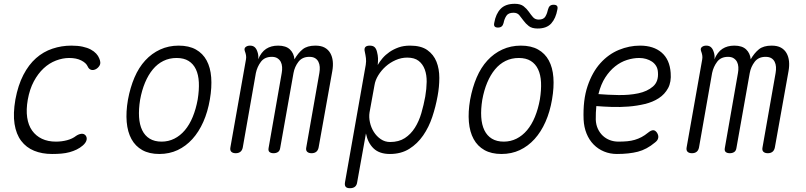

<svg xmlns="http://www.w3.org/2000/svg" viewBox="-20 -800 4240 1010"><path d="M61 -277Q75 -352 103 -406Q131 -460 169.5 -494Q208 -528 256 -544Q304 -560 355 -560Q389 -560 414.5 -554.5Q440 -549 457.5 -539.5Q475 -530 486 -518Q497 -506 502 -493Q512 -470 504.5 -456.5Q497 -443 484 -436Q470 -429 458.5 -433Q447 -437 441 -451Q433 -469 407.5 -482Q382 -495 344 -495Q310 -495 274.5 -481.5Q239 -468 209.5 -440.5Q180 -413 158 -372Q136 -331 126 -275Q117 -223 123 -182Q129 -141 149 -113Q169 -85 200.5 -70Q232 -55 274 -55Q305 -55 333 -62.5Q361 -70 380 -85Q393 -94 407 -96Q421 -98 430 -88Q434 -83 435.5 -77Q437 -71 435.5 -64Q434 -57 429 -49.5Q424 -42 416 -35Q401 -22 383.5 -13.5Q366 -5 346 0.5Q326 6 303 8Q280 10 254 10Q201 10 159.5 -7Q118 -24 91.5 -59Q65 -94 56.5 -148Q48 -202 61 -277Z M818 10Q765 10 728.5 -10.5Q692 -31 671.5 -68.5Q651 -106 646.5 -158.5Q642 -211 653 -275Q665 -340 687.5 -392.5Q710 -445 744 -482Q778 -519 822.5 -539.5Q867 -560 920 -560Q974 -560 1010.5 -539.5Q1047 -519 1067 -482Q1087 -445 1091 -393Q1095 -341 1084 -277Q1073 -212 1049.5 -159Q1026 -106 992 -68.5Q958 -31 914.5 -10.5Q871 10 818 10ZM830 -55Q866 -55 897 -70.5Q928 -86 952.5 -115Q977 -144 994 -185.5Q1011 -227 1020 -277Q1028 -327 1026 -367Q1024 -407 1010.5 -435.5Q997 -464 972 -479.5Q947 -495 909 -495Q871 -495 839.5 -479.5Q808 -464 784 -435Q760 -406 743 -365.5Q726 -325 717 -275Q709 -225 711.5 -184.5Q714 -144 728 -115Q742 -86 767.5 -70.5Q793 -55 830 -55Z M1220 6Q1205 6 1197 -1.5Q1189 -9 1192 -25L1274 -488Q1276 -499 1274 -510Q1272 -521 1268 -531Q1263 -545 1272 -552.5Q1281 -560 1295 -560Q1310 -560 1319 -552.5Q1328 -545 1333 -531Q1337 -521 1338.5 -510Q1340 -499 1338 -488Q1354 -526 1380 -543Q1406 -560 1443 -560Q1484 -560 1505 -540Q1526 -520 1529 -488Q1548 -521 1572 -540.5Q1596 -560 1639 -560Q1669 -560 1688 -549.5Q1707 -539 1717.5 -520.5Q1728 -502 1730.5 -478Q1733 -454 1728 -426L1656 -24Q1653 -9 1643.5 -1.5Q1634 6 1619 6Q1604 6 1596 -1.5Q1588 -9 1591 -24L1660 -416Q1663 -433 1662 -448Q1661 -463 1655 -475Q1649 -487 1637.5 -494Q1626 -501 1607 -501Q1570 -501 1550 -475Q1530 -449 1524 -416L1454 -22Q1452 -7 1442.5 -0.5Q1433 6 1419 6Q1405 6 1397.5 -0.5Q1390 -7 1393 -22L1462 -416Q1465 -432 1464 -447.5Q1463 -463 1457 -474.5Q1451 -486 1439.5 -493.5Q1428 -501 1410 -501Q1372 -501 1352.5 -475Q1333 -449 1326 -416L1257 -24Q1254 -9 1244.5 -1.5Q1235 6 1220 6Z M1967 -458Q1977 -476 1992.5 -494Q2008 -512 2029 -526.5Q2050 -541 2076.5 -550.5Q2103 -560 2137 -560Q2195 -560 2228 -536.5Q2261 -513 2276 -475.5Q2291 -438 2291 -390.5Q2291 -343 2282 -295Q2272 -239 2254 -185Q2236 -131 2206 -87.5Q2176 -44 2133 -17Q2090 10 2031 10Q1976 10 1945.5 -19Q1915 -48 1905 -98L1859 158Q1857 174 1847.5 182Q1838 190 1821 190Q1804 190 1798 182Q1792 174 1795 158L1904 -459Q1907 -478 1905 -494Q1903 -510 1899 -528Q1895 -544 1901.5 -552Q1908 -560 1925 -560Q1942 -560 1950.5 -552Q1959 -544 1963 -528Q1968 -509 1968.5 -494Q1969 -479 1967 -458ZM2122 -497Q2091 -497 2061.5 -484Q2032 -471 2009 -450.5Q1986 -430 1970 -404Q1954 -378 1950 -352L1924 -209Q1920 -184 1926 -156.5Q1932 -129 1946.5 -106Q1961 -83 1983 -68Q2005 -53 2032 -53Q2078 -53 2109.5 -73.5Q2141 -94 2162.5 -128Q2184 -162 2196.5 -205Q2209 -248 2217 -292Q2224 -333 2224.5 -369.5Q2225 -406 2214.5 -434.5Q2204 -463 2182 -480Q2160 -497 2122 -497Z M2618 10Q2565 10 2528.5 -10.5Q2492 -31 2471.5 -68.5Q2451 -106 2446.5 -158.5Q2442 -211 2453 -275Q2465 -340 2487.5 -392.5Q2510 -445 2544 -482Q2578 -519 2622.5 -539.5Q2667 -560 2720 -560Q2774 -560 2810.5 -539.5Q2847 -519 2867 -482Q2887 -445 2891 -393Q2895 -341 2884 -277Q2873 -212 2849.5 -159Q2826 -106 2792 -68.5Q2758 -31 2714.5 -10.5Q2671 10 2618 10ZM2630 -55Q2666 -55 2697 -70.5Q2728 -86 2752.5 -115Q2777 -144 2794 -185.5Q2811 -227 2820 -277Q2828 -327 2826 -367Q2824 -407 2810.5 -435.5Q2797 -464 2772 -479.5Q2747 -495 2709 -495Q2671 -495 2639.5 -479.5Q2608 -464 2584 -435Q2560 -406 2543 -365.5Q2526 -325 2517 -275Q2509 -225 2511.5 -184.5Q2514 -144 2528 -115Q2542 -86 2567.5 -70.5Q2593 -55 2630 -55ZM2629 -679Q2626 -667 2619 -661Q2612 -655 2599 -655Q2587 -655 2582 -661Q2577 -667 2580 -680Q2588 -727 2613.5 -753.5Q2639 -780 2688 -780Q2718 -780 2734.5 -767Q2751 -754 2762 -738Q2773 -722 2784 -709.5Q2795 -697 2814 -697Q2840 -697 2849.5 -714Q2859 -731 2863 -751Q2866 -763 2873 -769Q2880 -775 2892 -775Q2905 -775 2910 -769Q2915 -763 2912 -750Q2904 -704 2880 -677Q2856 -650 2808 -650Q2778 -650 2761.5 -663Q2745 -676 2733.5 -692Q2722 -708 2711.5 -720.5Q2701 -733 2681 -733Q2654 -733 2643.5 -716.5Q2633 -700 2629 -679Z M3436 -102Q3445 -88 3442.5 -74.5Q3440 -61 3425 -50Q3382 -14 3335.5 -2Q3289 10 3225 10Q3189 10 3157.5 -3Q3126 -16 3102.5 -40Q3079 -64 3065.5 -97.5Q3052 -131 3050 -171Q3046 -274 3071 -347.5Q3096 -421 3138.5 -468Q3181 -515 3235.5 -537.5Q3290 -560 3347 -560Q3418 -560 3460.5 -523.5Q3503 -487 3508 -417Q3512 -369 3494.5 -336.5Q3477 -304 3445.5 -283.5Q3414 -263 3372.5 -253Q3331 -243 3286.5 -239.5Q3242 -236 3198 -237.5Q3154 -239 3117 -242Q3115 -225 3114.5 -207.5Q3114 -190 3114 -171Q3115 -144 3125 -122.5Q3135 -101 3151 -86Q3167 -71 3188 -63Q3209 -55 3233 -55Q3259 -55 3280 -57Q3301 -59 3319.5 -64.5Q3338 -70 3355 -79Q3372 -88 3389 -102Q3405 -115 3416 -115Q3427 -115 3436 -102ZM3128 -305Q3176 -301 3233 -300Q3290 -299 3337.5 -309Q3385 -319 3415 -345Q3445 -371 3441 -420Q3440 -439 3431.5 -453Q3423 -467 3409.5 -476Q3396 -485 3379 -490Q3362 -495 3342 -495Q3311 -495 3278 -484.5Q3245 -474 3216 -451Q3187 -428 3164 -392.5Q3141 -357 3128 -305Z M3620 6Q3605 6 3597 -1.5Q3589 -9 3592 -25L3674 -488Q3676 -499 3674 -510Q3672 -521 3668 -531Q3663 -545 3672 -552.5Q3681 -560 3695 -560Q3710 -560 3719 -552.5Q3728 -545 3733 -531Q3737 -521 3738.5 -510Q3740 -499 3738 -488Q3754 -526 3780 -543Q3806 -560 3843 -560Q3884 -560 3905 -540Q3926 -520 3929 -488Q3948 -521 3972 -540.5Q3996 -560 4039 -560Q4069 -560 4088 -549.5Q4107 -539 4117.5 -520.5Q4128 -502 4130.5 -478Q4133 -454 4128 -426L4056 -24Q4053 -9 4043.5 -1.5Q4034 6 4019 6Q4004 6 3996 -1.5Q3988 -9 3991 -24L4060 -416Q4063 -433 4062 -448Q4061 -463 4055 -475Q4049 -487 4037.5 -494Q4026 -501 4007 -501Q3970 -501 3950 -475Q3930 -449 3924 -416L3854 -22Q3852 -7 3842.5 -0.5Q3833 6 3819 6Q3805 6 3797.5 -0.5Q3790 -7 3793 -22L3862 -416Q3865 -432 3864 -447.5Q3863 -463 3857 -474.5Q3851 -486 3839.5 -493.5Q3828 -501 3810 -501Q3772 -501 3752.5 -475Q3733 -449 3726 -416L3657 -24Q3654 -9 3644.5 -1.5Q3635 6 3620 6Z"/></svg>

Font: Maple Mono NL ExtraLight
Style: Italic
Weight: 275
Italic angle: -10°
Monospace: yes
Designer: subframe7536
Version: Version 7.000